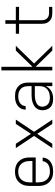

<svg xmlns="http://www.w3.org/2000/svg" viewBox="979 -1759 792 2790"><g transform="rotate(-90 1375.0 -364.0)"><path d="M276 12Q248 12 219.5 6.5Q191 1 166 -12.5Q141 -26 121.5 -47Q102 -68 89.5 -94Q77 -120 72.5 -148Q68 -176 68 -205V-325Q68 -353 72.5 -381.5Q77 -410 89 -435.5Q101 -461 120.5 -482.5Q140 -504 165 -517.5Q190 -531 218.5 -536.5Q247 -542 275 -542Q303 -542 331.5 -536.5Q360 -531 385 -517.5Q410 -504 429.5 -482.5Q449 -461 461 -435.5Q473 -410 477.5 -381.5Q482 -353 482 -325V-241H120V-205Q120 -183 123.5 -161.5Q127 -140 135.5 -120Q144 -100 158.5 -83Q173 -66 192 -55Q211 -44 233 -39.5Q255 -35 276 -35Q302 -35 327.5 -39.5Q353 -44 375 -57Q397 -70 411.5 -92Q426 -114 428 -140H480Q479 -116 470.5 -93.5Q462 -71 447 -53Q432 -35 412 -22Q392 -9 369.5 -1.5Q347 6 323.5 9Q300 12 276 12ZM430 -289V-325Q430 -347 426.5 -368.5Q423 -390 414.5 -410Q406 -430 391.5 -447Q377 -464 358.5 -475Q340 -486 318.5 -490.5Q297 -495 275 -495Q253 -495 231.5 -490.5Q210 -486 191.5 -475Q173 -464 158.5 -447Q144 -430 135.5 -410Q127 -390 123.5 -368.5Q120 -347 120 -325V-289Z M618 0 795 -265 618 -530H681L825 -310L969 -530H1032L855 -265L1032 0H969L825 -220L681 0Z M1333 12Q1301 12 1269.5 4Q1238 -4 1214.5 -25.5Q1191 -47 1179.5 -78Q1168 -109 1168 -141Q1168 -167 1176 -192.5Q1184 -218 1201.5 -237.5Q1219 -257 1242.5 -269.5Q1266 -282 1291 -289Q1316 -296 1342 -298.5Q1368 -301 1394 -301H1518V-352Q1518 -371 1514.5 -390Q1511 -409 1502 -426.5Q1493 -444 1479 -457.5Q1465 -471 1447.5 -479.5Q1430 -488 1411 -491.5Q1392 -495 1372 -495Q1347 -495 1322 -490Q1297 -485 1275.5 -471.5Q1254 -458 1241.5 -435Q1229 -412 1228 -387H1176Q1177 -410 1184 -433Q1191 -456 1205 -474.5Q1219 -493 1238.5 -506.5Q1258 -520 1280 -528Q1302 -536 1325.5 -539Q1349 -542 1372 -542Q1398 -542 1424 -538Q1450 -534 1473.5 -522.5Q1497 -511 1516.5 -493Q1536 -475 1548 -452Q1560 -429 1565 -403.5Q1570 -378 1570 -352V0H1518V-94Q1507 -68 1487.5 -47Q1468 -26 1443 -12.5Q1418 1 1390 6.5Q1362 12 1333 12ZM1351 -35Q1372 -35 1393 -38.5Q1414 -42 1433.5 -50Q1453 -58 1470 -72Q1487 -86 1498 -103.5Q1509 -121 1513.5 -142Q1518 -163 1518 -184V-254H1394Q1375 -254 1356 -252.5Q1337 -251 1318 -246.5Q1299 -242 1281.5 -234.5Q1264 -227 1249.5 -214.5Q1235 -202 1227.5 -183.5Q1220 -165 1220 -146Q1220 -122 1230 -99Q1240 -76 1259 -61Q1278 -46 1302.5 -40.5Q1327 -35 1351 -35Z M2105 0H2035L1799 -243V0H1747V-740H1799V-287L2035 -530H2105L1847 -265Z M2670 0H2579Q2558 0 2537.5 -3.5Q2517 -7 2498.5 -16Q2480 -25 2465 -40Q2450 -55 2440.5 -74Q2431 -93 2427.5 -113.5Q2424 -134 2424 -155V-483H2280V-530H2424V-682H2476V-530H2670V-483H2476V-155Q2476 -133 2482 -112.5Q2488 -92 2502.5 -76.5Q2517 -61 2537.5 -54Q2558 -47 2579 -47H2670Z"/></g></svg>

Font: Lode Dark
Style: Regular
Weight: 400
Monospace: yes
Designer: Belleve Invis
Foundry: Belleve Invis
Version: Version 29.2.0; ttfautohint (v1.8.3)